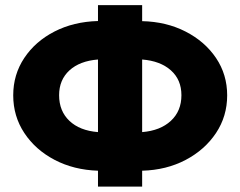

<svg xmlns="http://www.w3.org/2000/svg" viewBox="-20 -688 909 726"><path d="M30 -327.5Q30 -406 71.8 -468.8Q113.5 -531.5 186 -568.8Q258.5 -606 350.5 -608.5V-668.5H517.5V-608Q609 -606 682 -568.5Q755 -531 797 -468.5Q839 -406 839 -327.5Q839 -248.5 796.8 -185Q754.5 -121.5 681.8 -83.2Q609 -45 517.5 -42.5V17.5H350.5V-42.5Q259 -45.5 186.5 -83.5Q114 -121.5 72 -185Q30 -248.5 30 -327.5ZM666 -328Q666 -386.5 626.2 -422Q586.5 -457.5 517.5 -463V-188.5Q586 -194 626 -231Q666 -268 666 -328ZM203.5 -328Q203.5 -268 242.5 -231Q281.5 -194 350.5 -188.5V-463Q281.5 -457.5 242.5 -421.8Q203.5 -386 203.5 -328Z"/></svg>

Font: Overused Grotesk ExtraBold
Style: Regular
Weight: 800
Version: Version 0.004